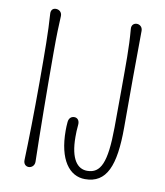

<svg xmlns="http://www.w3.org/2000/svg" viewBox="-88 -868 816 951"><g transform="rotate(10 319.5 -392.0)"><path d="M147.9 -32.2C144.5 -169.9 142.1 -393.1 142.1 -574.7C142.1 -679.7 144 -709 146.5 -764.2C147 -784.7 131.3 -794.9 116.2 -794.9C101.1 -794.9 90.3 -784.7 92.3 -764.2C98.6 -675.3 99.1 -580.1 99.1 -421.9C99.1 -273.4 96.2 -124.5 92.8 -30.3C92.3 -9.8 105 0 118.7 0C132.8 0 148.4 -11.2 147.9 -32.2ZM503.9 -265.6C502.4 -88.9 475.1 -31.7 407.2 -31.7C359.9 -31.7 321.3 -72.8 321.3 -188C321.3 -206.1 321.8 -226.6 324.2 -248.5C326.2 -269.5 315.4 -282.7 299.3 -282.7C283.2 -282.7 271.5 -272 270 -252C268.6 -237.3 268.1 -223.1 268.1 -210C268.1 -63 325.2 10.7 403.8 10.7C512.2 10.7 550.8 -81.5 550.8 -274.9C550.8 -516.1 550.8 -530.8 552.7 -761.2C552.7 -781.7 537.6 -791.5 523.9 -791.5C510.3 -791.5 496.6 -782.2 498.5 -761.7C506.8 -665.5 504.9 -584 504.9 -460.9C504.9 -377 504.4 -304.2 503.9 -265.6Z"/></g></svg>

Font: Pompiere 
Style: Regular
Weight: 400
Designer: Karolina Lach
Foundry: Sorkin Type Co.
Version: Version 1.001